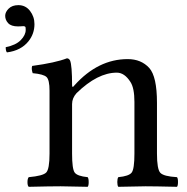

<svg xmlns="http://www.w3.org/2000/svg" viewBox="-62 -718 722 740"><path d="M8.8 -698.2Q36.6 -698.2 53.7 -676Q70.8 -653.8 70.8 -625Q70.8 -587.9 47.9 -559.1Q19 -522.9 -35.2 -516.1Q-40 -521 -40 -536.1Q-1 -543.9 18.1 -563.5Q37.1 -583 37.1 -603Q37.1 -608.9 36.6 -612.1Q36.1 -615.2 33.4 -616.2Q30.8 -617.2 28.8 -617.2Q26.9 -617.2 20.5 -616.7Q14.2 -616.2 7.8 -616.2Q-19 -616.2 -30.5 -628.7Q-42 -641.1 -42 -657.2Q-42 -671.4 -28.6 -684.8Q-15.1 -698.2 8.8 -698.2ZM225.1 -389.2Q315.9 -490.2 430.2 -490.2Q481.9 -490.2 513.2 -456.1Q543 -422.9 543 -321.8V-126Q543 -65.9 555.9 -52Q568.8 -38.1 620.1 -35.2Q624 -31.2 624 -16.6Q624 -2 620.1 2Q534.2 0 499 0Q478 0 394 2Q390.1 -2.9 390.1 -16.4Q390.1 -29.8 394 -35.2Q435.1 -39.1 445.6 -53Q456.1 -66.9 456.1 -126V-325.2Q456.1 -378.4 440.9 -401.9Q418 -438 388.2 -438Q314 -438 232.9 -358.9Q215.8 -339.8 215.8 -316.9V-126Q215.8 -66.9 225.8 -53Q235.8 -39.1 275.9 -35.2Q279.8 -30.3 279.8 -16.1Q279.8 -2 275.9 2Q191.9 0 171.9 0Q130.9 0 48.8 2Q43.9 -2 43.9 -15.9Q43.9 -29.8 48.8 -35.2Q103 -40 116 -53Q128.9 -65.9 128.9 -126V-368.2Q128.9 -410.2 117.4 -421.1Q106 -432.1 64 -436Q58.1 -453.1 62 -463.9Q151.9 -476.1 195.8 -493.2Q203.6 -493.2 208 -484.9Q215.8 -466.8 215.8 -389.2Q216.3 -377 225.1 -389.2Z"/></svg>

Font: Linux Libertine Mono
Style: Mono
Weight: 400
Designer: Philipp H. Poll
Foundry: Philipp H. Poll
Version: Version 5.1.7 ; ttfautohint (v0.9)